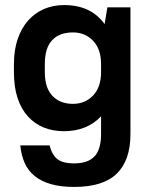

<svg xmlns="http://www.w3.org/2000/svg" viewBox="-20 -529 600 758"><path d="M233 -11Q189 -11 153 -25.5Q117 -40 90.5 -69Q64 -98 49.5 -141.5Q35 -185 35 -244V-276Q35 -332 50 -375.5Q65 -419 91.5 -448.5Q118 -478 154 -493.5Q190 -509 233 -509Q339 -509 393 -434L404 -500H495V0Q495 104 441 156.5Q387 209 273 209Q220 209 181.5 198Q143 187 117 166Q91 145 77.5 114.5Q64 84 60 45H176Q184 80 205 98Q226 116 273 116Q327 116 353 88.5Q379 61 379 0V-70Q352 -41 315 -26Q278 -11 233 -11ZM268 -119Q316 -119 347.5 -152Q379 -185 379 -244V-276Q379 -335 347.5 -368Q316 -401 268 -401Q215 -401 186 -370.5Q157 -340 157 -276V-244Q157 -182 187 -150.5Q217 -119 268 -119Z"/></svg>

Font: PT Root UI Web Bold
Style: Regular
Weight: 700
Designer: Vitaly Kuzmin
Foundry: ParaType Ltd.
Version: Version 1.000W